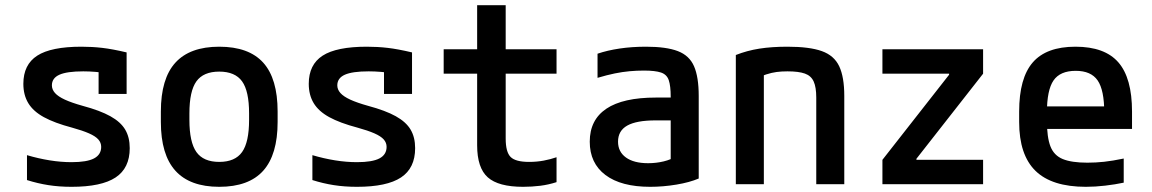

<svg xmlns="http://www.w3.org/2000/svg" viewBox="-20 -710 4440 740"><path d="M256 10Q208 10 166.5 3.5Q125 -3 84 -16V-112Q128 -99 171.5 -92Q215 -85 256 -85Q315 -85 342.5 -99.5Q370 -114 370 -144Q370 -160 359 -172.5Q348 -185 323 -196Q298 -207 258 -218Q190 -236 149 -258.5Q108 -281 89 -312.5Q70 -344 70 -387Q70 -461 123.5 -495.5Q177 -530 294 -530Q335 -530 374 -525.5Q413 -521 468 -508V-348H360V-487L408 -426Q372 -431 348 -433Q324 -435 301 -435Q238 -435 209 -422Q180 -409 180 -381Q180 -365 192 -351.5Q204 -338 230 -326Q256 -314 299 -302Q366 -284 405.5 -262Q445 -240 462.5 -210.5Q480 -181 480 -139Q480 -62 425.5 -26Q371 10 256 10Z M825 10Q712 10 656 -52Q600 -114 600 -240V-280Q600 -407 656 -468.5Q712 -530 825 -530Q939 -530 994.5 -468.5Q1050 -407 1050 -280V-240Q1050 -114 994.5 -52Q939 10 825 10ZM825 -86Q886 -86 913 -124Q940 -162 940 -248V-273Q940 -359 913 -396.5Q886 -434 825 -434Q764 -434 737 -396.5Q710 -359 710 -273V-248Q710 -162 737 -124Q764 -86 825 -86Z M1356 10Q1308 10 1266.5 3.5Q1225 -3 1184 -16V-112Q1228 -99 1271.5 -92Q1315 -85 1356 -85Q1415 -85 1442.5 -99.5Q1470 -114 1470 -144Q1470 -160 1459 -172.5Q1448 -185 1423 -196Q1398 -207 1358 -218Q1290 -236 1249 -258.5Q1208 -281 1189 -312.5Q1170 -344 1170 -387Q1170 -461 1223.5 -495.5Q1277 -530 1394 -530Q1435 -530 1474 -525.5Q1513 -521 1568 -508V-348H1460V-487L1508 -426Q1472 -431 1448 -433Q1424 -435 1401 -435Q1338 -435 1309 -422Q1280 -409 1280 -381Q1280 -365 1292 -351.5Q1304 -338 1330 -326Q1356 -314 1399 -302Q1466 -284 1505.5 -262Q1545 -240 1562.5 -210.5Q1580 -181 1580 -139Q1580 -62 1525.5 -26Q1471 10 1356 10Z M1996 10Q1901 10 1860 -26.5Q1819 -63 1819 -150V-426H1690V-520H1819V-690H1929V-520H2125V-426H1929V-176Q1929 -124 1948 -105Q1967 -86 2019 -86Q2049 -86 2075.5 -91Q2102 -96 2125 -104V-8Q2094 2 2062 6Q2030 10 1996 10Z M2486 10Q2374 10 2313.5 -35.5Q2253 -81 2253 -164Q2253 -248 2317 -291Q2381 -334 2508 -334H2616V-246H2507Q2433 -246 2397.5 -226Q2362 -206 2362 -164Q2362 -125 2392.5 -103Q2423 -81 2478 -81Q2509 -81 2538 -88Q2567 -95 2588 -109L2565 -50V-337Q2565 -379 2557.5 -401Q2550 -423 2527.5 -430.5Q2505 -438 2462 -438Q2434 -438 2406.5 -435.5Q2379 -433 2349.5 -427Q2320 -421 2283 -410V-503Q2321 -516 2368.5 -523Q2416 -530 2470 -530Q2548 -530 2592.5 -513Q2637 -496 2655 -454.5Q2673 -413 2673 -340V-22Q2638 -7 2587 1.5Q2536 10 2486 10Z M2816 -498Q2859 -515 2906.5 -522.5Q2954 -530 3015 -530Q3100 -530 3147.5 -513Q3195 -496 3214.5 -454.5Q3234 -413 3234 -340V0H3126V-334Q3126 -374 3116 -396Q3106 -418 3082 -426.5Q3058 -435 3015 -435Q2992 -435 2973 -432.5Q2954 -430 2932.5 -423Q2911 -416 2881 -402L2924 -470V0H2816Z M3381 0V-94L3638 -422V-426H3381V-520H3769V-426L3512 -98V-94H3769V0Z M4165 10Q4034 10 3971 -51.5Q3908 -113 3908 -240V-280Q3908 -409 3960.5 -469.5Q4013 -530 4125 -530Q4238 -530 4290.5 -469.5Q4343 -409 4343 -280V-213H3965V-300H4261L4236 -271V-276Q4236 -363 4210.5 -400Q4185 -437 4126 -437Q4066 -437 4040.5 -400Q4015 -363 4015 -276V-245Q4015 -181 4028.5 -146Q4042 -111 4076 -97Q4110 -83 4171 -83Q4203 -83 4235.5 -86.5Q4268 -90 4311 -99V-6Q4278 1 4239.5 5.5Q4201 10 4165 10Z"/></svg>

Font: M PLUS Code Latin SemiExpanded Medium
Style: Regular
Weight: 500
Width: 6
Designer: Coji Morishita
Foundry: UNDERFOREST DESIGN
Version: Version 1.002; ttfautohint (v1.8.3)